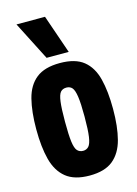

<svg xmlns="http://www.w3.org/2000/svg" viewBox="-121 -854 662 930"><g transform="rotate(-15 210.5 -389.5)"><path d="M18 -273Q18 -361 34 -424Q50 -487 92 -520.5Q134 -554 211 -554Q288 -554 329.5 -520.5Q371 -487 387 -424Q403 -361 403 -273Q403 -184 386.5 -121Q370 -58 328.5 -24Q287 10 211 10Q135 10 93 -24Q51 -58 34.5 -121Q18 -184 18 -273ZM162 -273Q162 -206 166.5 -172Q171 -138 182 -126Q193 -114 211 -114Q228 -114 239 -126Q250 -138 255 -172Q260 -206 260 -273Q260 -339 255 -373Q250 -407 239.5 -419Q229 -431 211 -431Q192 -431 181.5 -419Q171 -407 166.5 -373Q162 -339 162 -273ZM156 -595 57 -789H200L267 -595Z"/></g></svg>

Font: Georama Condensed
Style: Bold
Weight: 700
Width: 3
Designer: Jean-Baptiste Levee
Foundry: Production Type
Version: Version 1.000